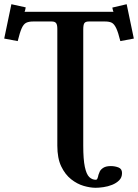

<svg xmlns="http://www.w3.org/2000/svg" viewBox="-21 -695 655 911"><path d="M374 -4Q374 61 381.5 96.5Q389 132 402.5 145Q416 158 434 158Q439 158 442 150Q445 142 446 135Q448 128 452.5 118.5Q457 109 469.5 101Q482 93 505 93Q524 93 541 99.5Q558 106 558 126Q558 147 544.5 160.5Q531 174 511 182Q491 190 469.5 193Q448 196 433 196Q407 196 376 187Q345 178 316.5 155.5Q288 133 269.5 94.5Q251 56 251 -4V-558Q251 -578 245 -585.5Q239 -593 225 -593H135Q116 -593 103.5 -587Q91 -581 82 -561Q73 -541 63 -500L-1 -512L33 -675L101 -660Q100 -655 98.5 -647.5Q97 -640 95 -639H518Q516 -640 514.5 -647.5Q513 -655 512 -659L580 -675L614 -512L550 -500Q540 -541 530.5 -561Q521 -581 509.5 -587Q498 -593 478 -593H400Q385 -593 379.5 -585.5Q374 -578 374 -555Z"/></svg>

Font: Libertinus Serif SemiBold
Style: Regular
Weight: 600
Designer: Philipp H. Poll, Khaled Hosny
Foundry: Caleb Maclennan
Version: Version 7.051;RELEASE